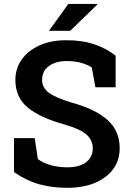

<svg xmlns="http://www.w3.org/2000/svg" viewBox="-20 -920 644 951"><path d="M313 10.3Q237.3 10.3 173.6 -7.6Q109.9 -25.4 49.3 -67.9V-235.8H151.9L167.5 -132.3Q190.9 -113.8 229.5 -102.5Q268.1 -91.3 313 -91.3Q374 -91.3 406.7 -116.7Q439.5 -142.1 439.5 -185.1Q439.5 -225.6 408.9 -252.9Q378.4 -280.3 301.8 -302.7Q178.2 -336.9 117.2 -387.5Q56.2 -438 56.2 -523.9Q56.2 -581.1 87.6 -625.2Q119.1 -669.4 175 -694.8Q231 -720.2 303.7 -720.7Q384.3 -721.7 446.5 -700.7Q508.8 -679.7 552.7 -644V-487.8H452.6L434.6 -585.9Q415 -599.1 383.3 -608.4Q351.6 -617.7 310.1 -617.7Q256.3 -617.7 222.4 -593Q188.5 -568.4 188.5 -524.4Q188.5 -486.8 220.2 -461.9Q252 -437 335.4 -411.6Q452.1 -379.9 512.5 -325.9Q572.8 -272 572.8 -186Q572.8 -126 540.3 -82Q507.8 -38.1 449.5 -13.9Q391.1 10.3 313 10.3ZM222.7 -767.6 318.4 -900.4H460.9L461.9 -897.5L328.1 -767.6Z"/></svg>

Font: Roboto Slab SemiBold
Style: Regular
Weight: 600
Designer: Google
Version: Version 2.001; ttfautohint (v1.8.3)